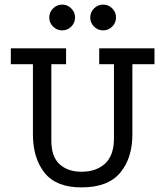

<svg xmlns="http://www.w3.org/2000/svg" viewBox="-20 -799 718 834"><path d="M555 -215Q555 -112 502 -48.5Q449 15 334 15Q224 15 173.5 -48.5Q123 -112 123 -215V-520H27V-589H267V-520H203V-188Q203 -118 239 -85.5Q275 -53 334 -53Q398 -53 436.5 -88.5Q475 -124 475 -198V-520H411V-589H651V-520H555ZM428 -779Q451 -779 467.5 -762.5Q484 -746 484 -723Q484 -700 467.5 -683.5Q451 -667 428 -667Q405 -667 388.5 -683.5Q372 -700 372 -723Q372 -746 388.5 -762.5Q405 -779 428 -779ZM250 -779Q273 -779 289.5 -762.5Q306 -746 306 -723Q306 -700 289.5 -683.5Q273 -667 250 -667Q227 -667 210.5 -683.5Q194 -700 194 -723Q194 -746 210.5 -762.5Q227 -779 250 -779Z"/></svg>

Font: Podkova
Style: Regular
Weight: 400
Designer: Ilya Yudin
Foundry: Cyreal (www.cyreal.org)
Version: Version 2.103